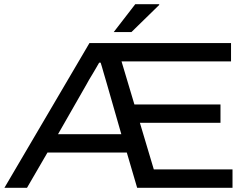

<svg xmlns="http://www.w3.org/2000/svg" viewBox="-20 -890 1189 910"><path d="M1 0 404 -686H1075V-599H556L617 -395H1025V-308H643L709 -87H1082V0H630L581 -167H205L108 0ZM255 -254H555L487 -491Q484 -501 480 -515Q476 -529 471.5 -544Q467 -559 463.5 -572Q460 -585 457 -593H450Q443 -581 435 -567Q427 -553 418.5 -539Q410 -525 402.5 -512.5Q395 -500 390 -490ZM519 -738 621 -870H734L735 -867L603 -738Z"/></svg>

Font: Archivo SemiExpanded
Style: Regular
Weight: 400
Width: 6
Designer: Hector Gatti
Foundry: Omnibus-Type
Version: Version 2.001